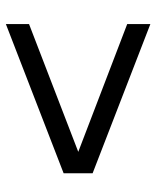

<svg xmlns="http://www.w3.org/2000/svg" viewBox="41 -582 533 655"><g transform="rotate(-90 307.5 -254.5)"><path d="M553 -8 44 -205V-304L553 -501V-422L117 -254L553 -87Z"/></g></svg>

Font: Chivo Medium Light
Style: Regular
Weight: 300
Version: Version 2.002